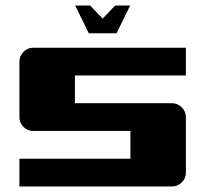

<svg xmlns="http://www.w3.org/2000/svg" viewBox="-20 -672 740 692"><path d="M100 -500H650V-400H250V-300H600Q620 -300 635 -285Q650 -270 650 -250V-50Q650 -29 635 -14.5Q620 0 600 0H50V-100H450V-200H100Q79 -200 64.5 -214.5Q50 -229 50 -250V-450Q50 -470 64.5 -485Q79 -500 100 -500ZM400 -552H300L251 -652H305L350 -605L395 -652H449Z"/></svg>

Font: Tokeely Brookings
Style: Regular
Weight: 400
Designer: Peter Wiegel
Foundry: Peter Wiegel
Version: Version 2.001